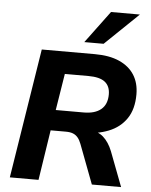

<svg xmlns="http://www.w3.org/2000/svg" viewBox="-61 -990 819 1040"><g transform="rotate(5 348.0 -470.0)"><path d="M32 0 144 -705H433Q512 -705 566 -681Q620 -657 648 -613Q676 -569 676 -507Q676 -427 641 -375.5Q606 -324 544 -299.5Q482 -275 403 -275V-292H435Q484 -292 515 -264.5Q546 -237 565 -189L637 0H478L397 -214Q389 -235 378 -248Q367 -261 351.5 -267Q336 -273 313 -273H230L188 0ZM248 -385H400Q461 -385 494 -412.5Q527 -440 527 -494Q527 -539 498.5 -561.5Q470 -584 408 -584H280ZM370 -765 500 -940H657L475 -765Z"/></g></svg>

Font: Nunito Sans 12pt ExtraBold
Style: Italic
Weight: 800
Italic angle: -9°
Designer: Vernon Adams
Foundry: Vernon Adams
Version: Version 3.101;gftools[0.9.27]